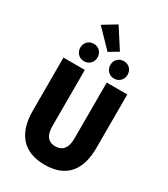

<svg xmlns="http://www.w3.org/2000/svg" viewBox="-244 -1124 1088 1245"><g transform="rotate(30 300.0 -502.0)"><path d="M302 12Q240 12 195 -6Q150 -24 120.5 -58Q91 -92 76 -140.5Q61 -189 61 -251V-651H221V-234Q221 -200 229 -176Q237 -152 255 -139Q273 -126 302 -126Q331 -126 349.5 -139Q368 -152 376.5 -176Q385 -200 385 -234V-651H539V-251Q539 -189 525 -140.5Q511 -92 482 -58Q453 -24 408.5 -6Q364 12 302 12ZM188 -697Q159 -697 141 -716Q123 -735 123 -762Q123 -790 141 -808.5Q159 -827 188 -827Q216 -827 234 -808.5Q252 -790 252 -762Q252 -735 234 -716Q216 -697 188 -697ZM412 -697Q384 -697 366 -716Q348 -735 348 -762Q348 -790 366 -808.5Q384 -827 412 -827Q441 -827 459 -808.5Q477 -790 477 -762Q477 -735 459 -716Q441 -697 412 -697ZM290 -826 164 -956 263 -1016 359 -867Z"/></g></svg>

Font: Source Code Pro ExtraBold
Style: Regular
Weight: 800
Monospace: yes
Designer: Paul D. Hunt, Teo Tuominen
Foundry: Adobe Systems Incorporated
Version: Version 1.018;hotconv 1.0.116;makeotfexe 2.5.65601